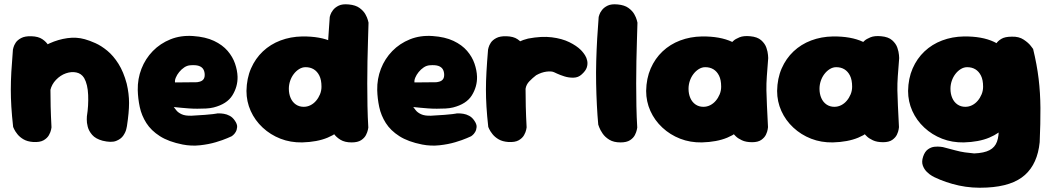

<svg xmlns="http://www.w3.org/2000/svg" viewBox="-20 -671 4960 906"><path d="M464 -7Q431 -16 415 -34.5Q399 -53 394 -73Q389 -93 389.5 -107.5Q390 -122 390 -122Q398 -172 396 -222.5Q394 -273 377 -303Q364 -324 340.5 -329Q317 -334 291 -325Q265 -316 244 -294Q224 -273 217.5 -245.5Q211 -218 211 -192Q211 -166 209 -150Q208 -129 207.5 -119Q207 -109 207.5 -103Q208 -97 206 -86Q206 -86 205.5 -77.5Q205 -69 200 -57.5Q195 -46 181 -37Q167 -28 139 -26Q117 -25 99.5 -37.5Q82 -50 72 -62.5Q62 -75 62 -75Q53 -87 51 -99.5Q49 -112 49.5 -131.5Q50 -151 48 -183Q42 -223 41 -248Q40 -273 43.5 -291Q47 -309 56 -326.5Q65 -344 81 -368Q104 -396 138.5 -422Q173 -448 214 -466.5Q255 -485 298 -491Q341 -497 380 -486Q402 -480 430 -467.5Q458 -455 486.5 -431.5Q515 -408 539 -370Q563 -332 578 -276Q589 -229 589 -185Q589 -141 579 -76Q579 -76 576 -62Q573 -48 562 -31.5Q551 -15 528 -6Q505 3 464 -7ZM136 -1Q109 -3 91 -13.5Q73 -24 62 -38Q51 -52 46.5 -62Q42 -72 42 -72Q36 -126 33.5 -168Q31 -210 31 -248.5Q31 -287 33.5 -332Q36 -377 41 -437Q41 -437 43.5 -447Q46 -457 54 -469.5Q62 -482 80 -491.5Q98 -501 128 -500Q161 -499 180 -486Q199 -473 208.5 -456.5Q218 -440 221 -427.5Q224 -415 224 -415Q221 -367 219.5 -328Q218 -289 218 -251Q218 -213 219 -169.5Q220 -126 223 -70Q223 -70 221 -59Q219 -48 211 -33.5Q203 -19 185.5 -9Q168 1 136 -1Z M842 11Q776 -2 734.5 -28.5Q693 -55 670.5 -90.5Q648 -126 639.5 -166Q631 -206 630 -246Q629 -299 647.5 -346.5Q666 -394 701 -430Q736 -466 784.5 -485.5Q833 -505 891 -501Q950 -497 990 -478Q1030 -459 1054 -431Q1078 -403 1089 -371Q1100 -339 1101 -309Q1102 -262 1076.5 -221Q1051 -180 988 -164Q972 -160 952 -159Q932 -158 911 -158Q890 -158 870 -159.5Q850 -161 834.5 -162.5Q819 -164 809.5 -165Q800 -166 800 -166Q804 -161 812 -150.5Q820 -140 837 -132Q854 -124 884 -125Q923 -127 947 -129Q971 -131 984 -132.5Q997 -134 1001.5 -135Q1006 -136 1006 -136Q1006 -136 1014.5 -136Q1023 -136 1036.5 -134Q1050 -132 1064 -124.5Q1078 -117 1088 -102Q1100 -85 1099 -71.5Q1098 -58 1092 -48Q1086 -38 1079.5 -33Q1073 -28 1073 -28Q1073 -28 1052.5 -19Q1032 -10 998.5 0Q965 10 924 14.5Q883 19 842 11ZM806 -282 909 -283Q909 -283 912.5 -283.5Q916 -284 922 -285.5Q928 -287 933.5 -290.5Q939 -294 942.5 -300.5Q946 -307 946 -317Q946 -333 939.5 -344Q933 -355 918.5 -360Q904 -365 878 -363Q863 -362 849.5 -353Q836 -344 825.5 -331Q815 -318 809.5 -304.5Q804 -291 806 -282Z M1406 1Q1351 2 1303.5 -16.5Q1256 -35 1219.5 -69Q1183 -103 1163 -147.5Q1143 -192 1143 -242Q1144 -301 1164.5 -348Q1185 -395 1220.5 -428.5Q1256 -462 1303.5 -480Q1351 -498 1406 -499Q1492 -500 1548.5 -473.5Q1605 -447 1633 -391.5Q1661 -336 1661 -250Q1661 -200 1647.5 -155.5Q1634 -111 1604.5 -76.5Q1575 -42 1526 -21.5Q1477 -1 1406 1ZM1413 -167Q1430 -167 1445 -174.5Q1460 -182 1471.5 -195.5Q1483 -209 1490 -226Q1497 -243 1497 -262Q1497 -294 1487 -314Q1477 -334 1460.5 -344Q1444 -354 1422 -354Q1406 -354 1391.5 -345Q1377 -336 1366 -321.5Q1355 -307 1349 -289Q1343 -271 1343 -252Q1343 -228 1351.5 -208.5Q1360 -189 1376 -178Q1392 -167 1413 -167ZM1639 1Q1607 1 1586.5 -11.5Q1566 -24 1554.5 -41Q1543 -58 1538.5 -70.5Q1534 -83 1534 -83Q1530 -126 1527.5 -175.5Q1525 -225 1524 -277.5Q1523 -330 1524.5 -383.5Q1526 -437 1529 -489.5Q1532 -542 1536 -591Q1536 -591 1539 -601Q1542 -611 1551.5 -623.5Q1561 -636 1578.5 -644.5Q1596 -653 1626 -650Q1658 -647 1676.5 -633.5Q1695 -620 1704 -604Q1713 -588 1716 -576Q1719 -564 1719 -564Q1718 -526 1716.5 -479.5Q1715 -433 1714 -382Q1713 -331 1713 -277.5Q1713 -224 1714 -171Q1715 -118 1718 -69Q1718 -69 1716 -58.5Q1714 -48 1707 -34Q1700 -20 1684 -9.5Q1668 1 1639 1Z M1972 11Q1906 -2 1864.5 -28.5Q1823 -55 1800.5 -90.5Q1778 -126 1769.5 -166Q1761 -206 1760 -246Q1759 -299 1777.5 -346.5Q1796 -394 1831 -430Q1866 -466 1914.5 -485.5Q1963 -505 2021 -501Q2080 -497 2120 -478Q2160 -459 2184 -431Q2208 -403 2219 -371Q2230 -339 2231 -309Q2232 -262 2206.5 -221Q2181 -180 2118 -164Q2102 -160 2082 -159Q2062 -158 2041 -158Q2020 -158 2000 -159.5Q1980 -161 1964.5 -162.5Q1949 -164 1939.5 -165Q1930 -166 1930 -166Q1934 -161 1942 -150.5Q1950 -140 1967 -132Q1984 -124 2014 -125Q2053 -127 2077 -129Q2101 -131 2114 -132.5Q2127 -134 2131.5 -135Q2136 -136 2136 -136Q2136 -136 2144.5 -136Q2153 -136 2166.5 -134Q2180 -132 2194 -124.5Q2208 -117 2218 -102Q2230 -85 2229 -71.5Q2228 -58 2222 -48Q2216 -38 2209.5 -33Q2203 -28 2203 -28Q2203 -28 2182.5 -19Q2162 -10 2128.5 0Q2095 10 2054 14.5Q2013 19 1972 11ZM1936 -282 2039 -283Q2039 -283 2042.5 -283.5Q2046 -284 2052 -285.5Q2058 -287 2063.5 -290.5Q2069 -294 2072.5 -300.5Q2076 -307 2076 -317Q2076 -333 2069.5 -344Q2063 -355 2048.5 -360Q2034 -365 2008 -363Q1993 -362 1979.5 -353Q1966 -344 1955.5 -331Q1945 -318 1939.5 -304.5Q1934 -291 1936 -282Z M2365 -40Q2340 -38 2326.5 -54.5Q2313 -71 2307.5 -93.5Q2302 -116 2301 -133.5Q2300 -151 2300 -151Q2292 -184 2289.5 -203Q2287 -222 2288 -232.5Q2289 -243 2290.5 -250Q2292 -257 2292 -266Q2296 -325 2321 -371.5Q2346 -418 2386 -448Q2426 -478 2472 -489Q2535 -501 2583.5 -495Q2632 -489 2666.5 -472Q2701 -455 2721 -435Q2721 -435 2727 -428.5Q2733 -422 2740.5 -410.5Q2748 -399 2751 -384Q2754 -369 2749 -353Q2744 -337 2725 -320Q2709 -305 2686.5 -304.5Q2664 -304 2643.5 -310.5Q2623 -317 2609 -323.5Q2595 -330 2595 -330Q2583 -336 2559 -333Q2535 -330 2510 -316Q2493 -303 2478 -287.5Q2463 -272 2460 -252Q2458 -231 2456 -212Q2454 -193 2453 -175Q2452 -157 2452 -137Q2452 -117 2453 -93Q2453 -93 2446 -81Q2439 -69 2420 -56.5Q2401 -44 2365 -40ZM2378 -1Q2351 -3 2333 -13.5Q2315 -24 2304 -38Q2293 -52 2288.5 -62Q2284 -72 2284 -72Q2278 -126 2275.5 -168Q2273 -210 2273 -248.5Q2273 -287 2275.5 -332Q2278 -377 2283 -437Q2283 -437 2285.5 -447Q2288 -457 2296 -469.5Q2304 -482 2322 -491.5Q2340 -501 2370 -500Q2403 -499 2422 -486Q2441 -473 2450.5 -456.5Q2460 -440 2463 -427.5Q2466 -415 2466 -415Q2463 -367 2461.5 -328Q2460 -289 2460 -251Q2460 -213 2461 -169.5Q2462 -126 2465 -70Q2465 -70 2463 -59Q2461 -48 2453 -33.5Q2445 -19 2427.5 -9Q2410 1 2378 -1Z M2908 1Q2876 1 2855.5 -11.5Q2835 -24 2823.5 -41Q2812 -58 2807.5 -70.5Q2803 -83 2803 -83Q2799 -126 2796.5 -175.5Q2794 -225 2793 -277.5Q2792 -330 2793.5 -383.5Q2795 -437 2798 -489.5Q2801 -542 2805 -591Q2805 -591 2808 -601Q2811 -611 2820.5 -623.5Q2830 -636 2847.5 -644.5Q2865 -653 2895 -650Q2927 -647 2945.5 -633.5Q2964 -620 2973 -604Q2982 -588 2985 -576Q2988 -564 2988 -564Q2987 -526 2985.5 -479.5Q2984 -433 2983 -382Q2982 -331 2982 -277.5Q2982 -224 2983 -171Q2984 -118 2987 -69Q2987 -69 2985 -58.5Q2983 -48 2976 -34Q2969 -20 2953 -9.5Q2937 1 2908 1Z M3292 1Q3237 2 3189.5 -16.5Q3142 -35 3105.5 -69Q3069 -103 3049 -147.5Q3029 -192 3029 -242Q3030 -301 3050.5 -348Q3071 -395 3106.5 -428.5Q3142 -462 3189.5 -480Q3237 -498 3292 -499Q3378 -500 3434.5 -473.5Q3491 -447 3519 -391.5Q3547 -336 3547 -250Q3547 -200 3533.5 -155.5Q3520 -111 3490.5 -76.5Q3461 -42 3412 -21.5Q3363 -1 3292 1ZM3299 -167Q3316 -167 3331 -174.5Q3346 -182 3357.5 -195.5Q3369 -209 3376 -226Q3383 -243 3383 -262Q3383 -294 3373 -314Q3363 -334 3346.5 -344Q3330 -354 3308 -354Q3292 -354 3277.5 -345Q3263 -336 3252 -321.5Q3241 -307 3235 -289Q3229 -271 3229 -252Q3229 -228 3237.5 -208.5Q3246 -189 3262 -178Q3278 -167 3299 -167ZM3529 0Q3500 0 3481 -9Q3462 -18 3453 -27Q3444 -36 3444 -36Q3437 -109 3431 -177.5Q3425 -246 3425 -318Q3425 -390 3432 -470Q3432 -470 3441 -478.5Q3450 -487 3469.5 -495Q3489 -503 3520 -500Q3554 -497 3572 -481Q3590 -465 3596.5 -445.5Q3603 -426 3604 -411.5Q3605 -397 3605 -397Q3601 -346 3598.5 -311.5Q3596 -277 3596.5 -245Q3597 -213 3599 -173Q3601 -133 3604 -71Q3604 -71 3602.5 -60.5Q3601 -50 3594.5 -36Q3588 -22 3572.5 -11Q3557 0 3529 0Z M3910 1Q3855 2 3807.5 -16.5Q3760 -35 3723.5 -69Q3687 -103 3667 -147.5Q3647 -192 3647 -242Q3648 -301 3668.5 -348Q3689 -395 3724.5 -428.5Q3760 -462 3807.5 -480Q3855 -498 3910 -499Q3996 -500 4052.5 -473.5Q4109 -447 4137 -391.5Q4165 -336 4165 -250Q4165 -200 4151.5 -155.5Q4138 -111 4108.5 -76.5Q4079 -42 4030 -21.5Q3981 -1 3910 1ZM3917 -167Q3934 -167 3949 -174.5Q3964 -182 3975.5 -195.5Q3987 -209 3994 -226Q4001 -243 4001 -262Q4001 -294 3991 -314Q3981 -334 3964.5 -344Q3948 -354 3926 -354Q3910 -354 3895.5 -345Q3881 -336 3870 -321.5Q3859 -307 3853 -289Q3847 -271 3847 -252Q3847 -228 3855.5 -208.5Q3864 -189 3880 -178Q3896 -167 3917 -167ZM4147 0Q4118 0 4099 -9Q4080 -18 4071 -27Q4062 -36 4062 -36Q4055 -109 4049 -177.5Q4043 -246 4043 -318Q4043 -390 4050 -470Q4050 -470 4059 -478.5Q4068 -487 4087.5 -495Q4107 -503 4138 -500Q4172 -497 4190 -481Q4208 -465 4214.5 -445.5Q4221 -426 4222 -411.5Q4223 -397 4223 -397Q4219 -346 4216.5 -311.5Q4214 -277 4214.5 -245Q4215 -213 4217 -173Q4219 -133 4222 -71Q4222 -71 4220.5 -60.5Q4219 -50 4212.5 -36Q4206 -22 4190.5 -11Q4175 0 4147 0Z M4637 214Q4567 218 4505 204.5Q4443 191 4389 165Q4389 165 4378 159Q4367 153 4354 140.5Q4341 128 4334.5 110Q4328 92 4336 68Q4344 44 4359 33.5Q4374 23 4390 21.5Q4406 20 4417.5 21.5Q4429 23 4429 23Q4464 32 4488 38.5Q4512 45 4533 48Q4554 51 4577 53Q4624 51 4649.5 37.5Q4675 24 4684.5 -2.5Q4694 -29 4693 -70Q4697 -138 4696.5 -186.5Q4696 -235 4692.5 -275Q4689 -315 4684.5 -357.5Q4680 -400 4675 -455Q4675 -455 4681.5 -466Q4688 -477 4705 -487.5Q4722 -498 4755 -498Q4788 -499 4810.5 -484Q4833 -469 4844 -454.5Q4855 -440 4855 -440Q4873 -366 4881 -299.5Q4889 -233 4889.5 -161.5Q4890 -90 4886 0Q4876 101 4816.5 154.5Q4757 208 4637 214ZM4528 1Q4473 2 4425.5 -16.5Q4378 -35 4341.5 -69Q4305 -103 4285 -147.5Q4265 -192 4265 -242Q4266 -301 4286.5 -348Q4307 -395 4342.5 -428.5Q4378 -462 4425.5 -480Q4473 -498 4528 -499Q4614 -500 4670.5 -473.5Q4727 -447 4755 -391.5Q4783 -336 4783 -250Q4783 -200 4769.5 -155.5Q4756 -111 4726.5 -76.5Q4697 -42 4648 -21.5Q4599 -1 4528 1ZM4535 -167Q4552 -167 4567 -174.5Q4582 -182 4593.5 -195.5Q4605 -209 4612 -226Q4619 -243 4619 -262Q4619 -294 4609 -314Q4599 -334 4582.5 -344Q4566 -354 4544 -354Q4528 -354 4513.5 -345Q4499 -336 4488 -321.5Q4477 -307 4471 -289Q4465 -271 4465 -252Q4465 -228 4473.5 -208.5Q4482 -189 4498 -178Q4514 -167 4535 -167Z"/></svg>

Font: Sour Gummy Black
Style: Regular
Weight: 900
Version: Version 1.000